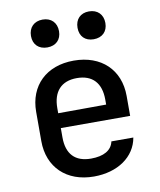

<svg xmlns="http://www.w3.org/2000/svg" viewBox="-87 -851 775 930"><g transform="rotate(-10 300.0 -386.0)"><path d="M186 -645C228 -645 255 -671 255 -713C255 -755 228 -782 186 -782C144 -782 117 -755 117 -713C117 -671 144 -645 186 -645ZM414 -645C456 -645 483 -671 483 -713C483 -755 456 -782 414 -782C372 -782 346 -755 346 -713C346 -671 372 -645 414 -645ZM523 -347C523 -476 435 -560 300 -560C165 -560 78 -476 78 -347V-203C78 -75 165 10 300 10C417 10 504 -50 520 -143H412C403 -100 363 -78 301 -78C223 -78 182 -121 182 -203V-249H523ZM182 -347C182 -428 223 -474 300 -474C377 -474 418 -429 418 -348V-323L182 -322Z"/></g></svg>

Font: Tekne LDO SemiBold
Style: Regular
Weight: 600
Monospace: yes
Designer: Alessio Laiso, Mario Rullo, Paolo Rosset
Foundry: Alessio Laiso
Version: Version 1.000;hotconv 1.0.109;makeotfexe 2.5.65596